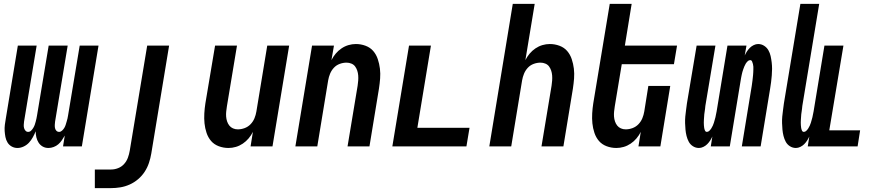

<svg xmlns="http://www.w3.org/2000/svg" viewBox="-20 -755 4540 990"><path d="M70 8Q54 8 40.5 0.5Q27 -7 19 -20Q11 -33 8 -48.5Q5 -64 4 -79.5Q3 -95 5 -111.5Q7 -128 10 -144L72 -520H169L104 -128Q103 -120 102.5 -111.5Q102 -103 104 -95Q106 -87 111.5 -81Q117 -75 125 -75Q134 -75 140.5 -81.5Q147 -88 151.5 -95.5Q156 -103 159 -111Q162 -119 164 -127.5Q166 -136 168 -144Q170 -152 171 -160L231 -520H329L264 -128Q263 -120 262.5 -111.5Q262 -103 263.5 -95Q265 -87 270.5 -81Q276 -75 285 -75Q293 -75 300 -81.5Q307 -88 311.5 -95.5Q316 -103 318.5 -111Q321 -119 323.5 -127.5Q326 -136 328 -144Q330 -152 331 -160L391 -520H488L402 0H305L314 -56Q307 -44 299 -32Q291 -20 280.5 -11Q270 -2 256.5 3Q243 8 230 8Q213 8 200 0.5Q187 -7 179 -19.5Q171 -32 167.5 -47Q164 -62 164 -78Q158 -63 149.5 -47.5Q141 -32 129.5 -19.5Q118 -7 102 0.5Q86 8 70 8Z M469 215V119H553Q571 119 589 112Q607 105 620 90.5Q633 76 639.5 58Q646 40 649 22L739 -520H852L760 37Q756 61 748 85Q740 109 726 130.5Q712 152 692 169Q672 186 648.5 196.5Q625 207 600.5 211Q576 215 552 215Z M1158 8Q1132 8 1108 -1Q1084 -10 1068.5 -28Q1053 -46 1045 -70Q1037 -94 1034.5 -119Q1032 -144 1033.5 -170Q1035 -196 1039 -222L1089 -520H1202L1150 -207Q1148 -194 1146.5 -180.5Q1145 -167 1146 -154Q1147 -141 1151 -129Q1155 -117 1162.5 -107.5Q1170 -98 1181.5 -93Q1193 -88 1206 -88Q1224 -88 1241.5 -94.5Q1259 -101 1272 -114.5Q1285 -128 1292 -145Q1299 -162 1302 -180L1358 -520H1471L1385 0H1272L1284 -75Q1275 -57 1262 -41.5Q1249 -26 1232 -14.5Q1215 -3 1196 2.5Q1177 8 1158 8Z M1503 0 1589 -520H1702L1689 -445Q1698 -463 1711 -478.5Q1724 -494 1741 -505.5Q1758 -517 1777 -522.5Q1796 -528 1815 -528Q1841 -528 1865 -519Q1889 -510 1904.5 -492Q1920 -474 1928 -450Q1936 -426 1939 -401Q1942 -376 1940 -350Q1938 -324 1934 -298L1885 0H1772L1824 -313Q1826 -326 1827 -339.5Q1828 -353 1827 -366Q1826 -379 1822 -391Q1818 -403 1811 -412.5Q1804 -422 1792 -427Q1780 -432 1767 -432Q1749 -432 1731.5 -425.5Q1714 -419 1701.5 -405.5Q1689 -392 1682 -375Q1675 -358 1672 -340L1616 0Z M2003 0 2089 -520H2202L2132 -96H2401L2385 0Z M2503 0 2624 -735H2737L2689 -445Q2698 -463 2711 -478.5Q2724 -494 2741 -505.5Q2758 -517 2777 -522.5Q2796 -528 2815 -528Q2841 -528 2865 -519Q2889 -510 2904.5 -492Q2920 -474 2928 -450Q2936 -426 2939 -401Q2942 -376 2940 -350Q2938 -324 2934 -298L2885 0H2772L2824 -313Q2826 -326 2827 -339.5Q2828 -353 2827 -366Q2826 -379 2822 -391Q2818 -403 2811 -412.5Q2804 -422 2792 -427Q2780 -432 2767 -432Q2749 -432 2731.5 -425.5Q2714 -419 2701.5 -405.5Q2689 -392 2682 -375Q2675 -358 2672 -340L2616 0Z M3158 8Q3132 8 3108 -1Q3084 -10 3068.5 -28Q3053 -46 3045 -70Q3037 -94 3034.5 -119Q3032 -144 3033.5 -170Q3035 -196 3039 -222L3124 -735H3237L3202 -520H3471L3455 -424H3186L3150 -207Q3148 -194 3146.5 -180.5Q3145 -167 3146 -154Q3147 -141 3151 -129Q3155 -117 3162.5 -107.5Q3170 -98 3181.5 -93Q3193 -88 3206 -88Q3224 -88 3241.5 -94.5Q3259 -101 3272 -114.5Q3285 -128 3292 -145Q3299 -162 3302 -180L3323 -312H3436L3385 0H3272L3284 -75Q3275 -57 3262 -41.5Q3249 -26 3232 -14.5Q3215 -3 3196 2.5Q3177 8 3158 8Z M3584 8Q3567 8 3553 -1Q3539 -10 3531.5 -24Q3524 -38 3520 -54Q3516 -70 3514.5 -86.5Q3513 -103 3512.5 -120Q3512 -137 3513.5 -154Q3515 -171 3517.5 -188Q3520 -205 3522 -222L3572 -520H3669L3617 -209Q3616 -202 3615.5 -194.5Q3615 -187 3613.5 -180Q3612 -173 3611.5 -166Q3611 -159 3610.5 -152Q3610 -145 3609.5 -137.5Q3609 -130 3609 -123Q3609 -116 3609.5 -109Q3610 -102 3611 -95.5Q3612 -89 3615 -82Q3618 -75 3625 -75Q3632 -75 3638 -81Q3644 -87 3648 -93.5Q3652 -100 3655.5 -107.5Q3659 -115 3661 -122Q3663 -129 3665 -136Q3667 -143 3669 -150.5Q3671 -158 3672 -165.5Q3673 -173 3675 -180L3731 -520H3829L3820 -469Q3825 -480 3831.5 -490Q3838 -500 3846.5 -508.5Q3855 -517 3866.5 -522.5Q3878 -528 3889 -528Q3906 -528 3920 -519Q3934 -510 3942 -496Q3950 -482 3953.5 -466Q3957 -450 3959 -433.5Q3961 -417 3961 -400Q3961 -383 3959.5 -366Q3958 -349 3956 -332Q3954 -315 3951 -298L3902 0H3805L3856 -311Q3857 -318 3858 -325.5Q3859 -333 3860 -340Q3861 -347 3861.5 -354Q3862 -361 3863 -368Q3864 -375 3864 -382.5Q3864 -390 3864.5 -397Q3865 -404 3864.5 -411Q3864 -418 3862.5 -424.5Q3861 -431 3858 -438Q3855 -445 3848 -445Q3841 -445 3835 -439Q3829 -433 3825 -426.5Q3821 -420 3818 -412.5Q3815 -405 3812.5 -398Q3810 -391 3808 -384Q3806 -377 3804.5 -369.5Q3803 -362 3801.5 -354.5Q3800 -347 3799 -340L3743 0H3645L3653 -51Q3648 -40 3641.5 -30Q3635 -20 3626.5 -11.5Q3618 -3 3606.5 2.5Q3595 8 3584 8Z M4084 8Q4067 8 4053 -1Q4039 -10 4031.5 -24Q4024 -38 4020 -54Q4016 -70 4014.5 -86.5Q4013 -103 4012.5 -120Q4012 -137 4013.5 -154Q4015 -171 4017.5 -188Q4020 -205 4022 -222L4107 -735H4204L4117 -209Q4116 -202 4115.5 -194.5Q4115 -187 4113.5 -180Q4112 -173 4111.5 -166Q4111 -159 4110.5 -152Q4110 -145 4109.5 -137.5Q4109 -130 4109 -123Q4109 -116 4109.5 -109Q4110 -102 4111 -95.5Q4112 -89 4115 -82Q4118 -75 4125 -75Q4132 -75 4138 -81Q4144 -87 4148 -93.5Q4152 -100 4155.5 -107.5Q4159 -115 4161 -122Q4163 -129 4165 -136Q4167 -143 4169 -150.5Q4171 -158 4172 -165.5Q4173 -173 4175 -180L4231 -520H4329L4256 -83H4415L4402 0H4145L4153 -51Q4148 -40 4141.5 -30Q4135 -20 4126.5 -11.5Q4118 -3 4106.5 2.5Q4095 8 4084 8Z"/></svg>

Font: Iosevka Term Curly Oblique
Style: Bold
Weight: 700
Italic angle: -9°
Designer: Belleve Invis
Foundry: Belleve Invis
Version: Version 32.3.0